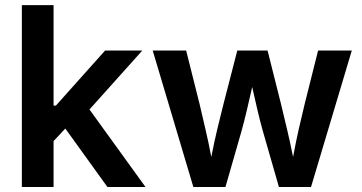

<svg xmlns="http://www.w3.org/2000/svg" viewBox="-20 -748 1449 768"><path d="M67.4 0V-727.5H194.3V-325.7H203.6L400.4 -545.9H549.3L337.9 -310.1L562 0H409.7L241.2 -233.9L194.3 -183.6V0Z M753.4 0 590.8 -545.9H724.6L778.3 -332Q788.6 -287.1 801 -234.6Q813.5 -182.1 825.2 -120.1Q836.9 -180.7 849.6 -233.2Q862.3 -285.6 874 -332L929.2 -545.9H1050.3L1104 -332Q1114.7 -286.6 1127.4 -234.1Q1140.1 -181.6 1152.3 -120.1Q1163.6 -181.2 1175.5 -233.6Q1187.5 -286.1 1198.7 -332L1252.4 -545.9H1387.2L1224.1 0H1095.7L1031.7 -222.7Q1020.5 -261.7 1009.8 -307.9Q999 -354 988.8 -399.9Q978.5 -354 967.5 -307.6Q956.5 -261.2 945.8 -222.7L881.8 0Z"/></svg>

Font: Inter SemiBold
Style: Regular
Weight: 600
Designer: Rasmus Andersson
Foundry: rsms
Version: Version 4.001;git-9221beed3